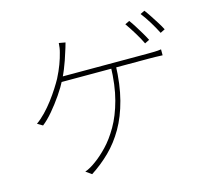

<svg xmlns="http://www.w3.org/2000/svg" viewBox="-117 -945 1234 1125"><g transform="rotate(-15 500.0 -383.0)"><path d="M749 -771Q762 -754 777 -730Q792 -706 807 -681Q822 -656 833 -634L805 -620Q791 -650 766.5 -690Q742 -730 722 -758ZM850 -806Q864 -788 880 -763.5Q896 -739 911.5 -714.5Q927 -690 937 -670L909 -656Q892 -690 869 -727.5Q846 -765 824 -793ZM356 -746Q352 -731 347.5 -716.5Q343 -702 338 -687Q332 -667 324 -644Q316 -621 305.5 -595Q295 -569 280 -539Q261 -501 230.5 -456.5Q200 -412 166.5 -372.5Q133 -333 103 -310L71 -329Q98 -348 125.5 -376.5Q153 -405 177.5 -437.5Q202 -470 221.5 -500.5Q241 -531 253 -553Q274 -594 287.5 -630.5Q301 -667 308 -696Q312 -710 314 -723.5Q316 -737 317 -753ZM263 -558Q273 -558 305 -558Q337 -558 384 -558Q431 -558 484.5 -558Q538 -558 591.5 -558Q645 -558 690.5 -558Q736 -558 766 -558Q796 -558 803 -558Q821 -558 844 -558.5Q867 -559 886 -562V-526Q867 -527 843.5 -527.5Q820 -528 803 -528Q795 -528 756 -528Q717 -528 659.5 -528Q602 -528 537 -528Q472 -528 412.5 -528Q353 -528 310 -528Q267 -528 253 -528ZM606 -545Q602 -425 578 -333Q554 -241 514 -172Q474 -103 421.5 -51.5Q369 0 307 40L272 15Q288 10 306 -0.5Q324 -11 340 -23Q375 -48 414.5 -89Q454 -130 490 -192Q526 -254 549.5 -341Q573 -428 576 -546Z"/></g></svg>

Font: Noto Sans HK Thin
Style: Regular
Weight: 100
Designer: Ryoko NISHIZUKA 西塚涼子 (kana, bopomofo & ideographs); Paul D. Hunt (Latin, Greek & Cyrillic); Sandoll Communications 산돌커뮤니
Foundry: Adobe
Version: Version 2.004-H2;hotconv 1.0.118;makeotfexe 2.5.65603